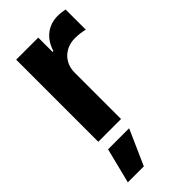

<svg xmlns="http://www.w3.org/2000/svg" viewBox="-246 -611 902 902"><g transform="rotate(-45 204.5 -160.0)"><path d="M60.4 0H211.6V-308.6C211.6 -375.7 260.7 -421.9 327.4 -421.9C348.4 -421.9 377.1 -418.3 391.3 -413.7V-547.9C377.8 -551.1 359 -553.3 343.8 -553.3C282.7 -553.3 232.6 -517.8 212.7 -450.3H207V-545.5H60.4ZM23.8 233H130L207.7 57.5H67.8Z"/></g></svg>

Font: Magic Ui Pro
Style: Bold
Weight: 700
Designer: Stefan Endress, Andreas Faust
Version: Version 1.000;FEAKit 1.0